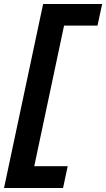

<svg xmlns="http://www.w3.org/2000/svg" viewBox="-65 -720 527 953"><path d="M248 213H-45L149 -700H442L419 -593H253L105 105H271Z"/></svg>

Font: Red Hat Display
Style: Bold Italic
Weight: 700
Italic angle: -12°
Designer: Pentagram / MCKL
Foundry: Pentagram / MCKL
Version: Version 1.003; Red Hat Display Bold Italic